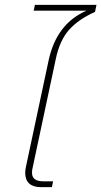

<svg xmlns="http://www.w3.org/2000/svg" viewBox="-20 -772 418 792"><path d="M84 -59Q84 -71 87 -84L181 -525Q214 -675 337 -728H119L124 -752H378L372 -723Q303 -692 264.5 -648.5Q226 -605 210 -528L115 -82Q112 -70 112 -60Q112 -41 124 -32.5Q136 -24 161 -24H199L194 0H149Q117 0 100.5 -15Q84 -30 84 -59Z"/></svg>

Font: Prompt Thin
Style: Italic
Weight: 250
Italic angle: -12°
Designer: Katatrad Team
Foundry: CadsonDemak
Version: Version 1.001